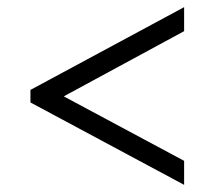

<svg xmlns="http://www.w3.org/2000/svg" viewBox="-20 -626 599 536"><path d="M494 -110 65 -340V-375L494 -606V-539L158 -357L494 -177Z"/></svg>

Font: Noto Rashi Hebrew
Style: Regular
Weight: 400
Version: Version 1.006